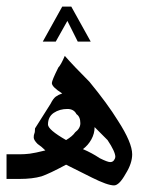

<svg xmlns="http://www.w3.org/2000/svg" viewBox="-47 -688 474 579"><path d="M351.6 -222.7Q351.6 -195.3 332 -164.1Q312.5 -128.9 296.9 -128.9Q277.3 -128.9 230.5 -152.3Q183.6 -175.8 152.3 -191.4Q101.6 -164.1 78.1 -156.2Q50.8 -148.4 11.7 -148.4H-27.3V-222.7H11.7Q27.3 -222.7 43 -224.6Q58.6 -226.6 89.8 -234.4Q78.1 -246.1 66.4 -253.9Q54.7 -265.6 54.7 -273.4Q54.7 -281.2 56.6 -285.2Q58.6 -289.1 58.6 -300.8L105.5 -375Q113.3 -390.6 121.1 -396.5Q128.9 -402.3 140.6 -406.2Q109.4 -425.8 109.4 -437.5Q109.4 -445.3 128.9 -484.4Q136.7 -492.2 148.4 -519.5Q175.8 -488.3 222.7 -441.4Q277.3 -375 308.6 -324.2Q351.6 -257.8 351.6 -222.7ZM195.3 -316.4Q195.3 -335.9 183.6 -343.8Q175.8 -359.4 156.2 -359.4Q132.8 -359.4 115.2 -347.7Q97.7 -335.9 97.7 -312.5Q97.7 -296.9 152.3 -265.6Q171.9 -277.3 179.7 -289.1Q195.3 -300.8 195.3 -316.4ZM300.8 -214.8Q300.8 -230.5 277.3 -265.6Q257.8 -285.2 238.3 -304.7Q238.3 -285.2 228.5 -267.6Q218.8 -250 203.1 -238.3Q230.5 -226.6 253.9 -210.9Q277.3 -199.2 285.2 -199.2Q293 -199.2 296.9 -205.1Q300.8 -210.9 300.8 -214.8ZM226.6 -562.5H187.5L156.2 -625L121.1 -562.5H82L140.6 -668H168Z"/></svg>

Font: 和音 by 宁静之雨，公众号njzyshare
Style: Regular
Weight: 400
Designer: Steve Matteson
Foundry: Ascender Corporation
Version: Version 6.00;June 8, 2018;FontCreator 11.0.0.2388 32-bit